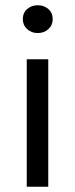

<svg xmlns="http://www.w3.org/2000/svg" viewBox="-20 -712 286 732"><path d="M67 -639Q67 -663 83.5 -677.5Q100 -692 124 -692Q148 -692 164.5 -677.5Q181 -663 181 -639Q181 -616 164.5 -601Q148 -586 124 -586Q100 -586 83.5 -601Q67 -616 67 -639ZM82 0V-486H164V0Z"/></svg>

Font: RibengUni
Style: Regular
Weight: 400
Designer: (1) Dr. Andrew Glass (Senior Program Manager at Microsoft Corporation)
(2) Bivuti Chakma (Chakma Font Designer & Keyboar
Foundry: Bivuti Chakma
Version: Version 2.2022; Updated on: 03 June 2022; Friday